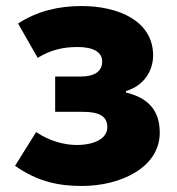

<svg xmlns="http://www.w3.org/2000/svg" viewBox="-20 -603 588 637"><path d="M252 14C380 14 510 -47 510 -163C510 -239 469 -279 398 -296V-301C462 -320 488 -373 488 -419C488 -533 374 -583 250 -583C174 -583 103 -566 40 -525L105 -411C149 -438 190 -447 238 -447C291 -447 319 -429 319 -399C319 -366 294 -349 246 -349H163V-232H255C310 -232 336 -217 336 -181C336 -143 293 -122 234 -122C196 -122 145 -134 100 -165L30 -53C105 0 175 14 252 14Z"/></svg>

Font: Noto Sans CJK HK Black
Style: Regular
Weight: 900
Designer: Ryoko NISHIZUKA 西塚涼子 (kana, bopomofo & ideographs); Paul D. Hunt (Latin, Greek & Cyrillic); Sandoll Communications 산돌커뮤니
Foundry: Adobe
Version: Version 2.004;hotconv 1.0.118;makeotfexe 2.5.65603